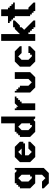

<svg xmlns="http://www.w3.org/2000/svg" viewBox="1196 -1820 856 3289"><g transform="rotate(-90 1624.5 -175.0)"><path d="M363.6 -350V-320.9H334.5L305.3 -350H130.3V-320.9H101.2V-291.8H72.1V-262.6H43V-87.6L130.3 -0.3H276.2V116.4L217.9 174.6L159.7 116.4H43V145.5L130.4 232.8H305.4L392.7 145.5V-350ZM276.2 -87.5H247.1V-58.4H218L159.8 -116.6V-233.3L218 -291.5L276.2 -233.3Z M812.7 -175V-204.1H841.8V-262.3L754.4 -349.7H579.4L492.1 -262.3V-87.3L579.4 0H754.4L841.8 -87.3V-116.5H725.1L666.9 -58.2L608.7 -116.5V-174.7ZM666.8 -291.5 725 -233.2H608.6Z M1157.2 -583.5V-350.1H1011.3V-321H982.2V-291.9H953.1V-262.8H924V-87.8L1011.3 -0.4H1186.3L1215.4 -29.5L1244.5 -0.4H1273.6V-583.5ZM1157.2 -87.6H1128V-58.5H1098.9L1040.7 -116.7V-233.4L1098.9 -291.6L1157.2 -233.4Z M1499.7 -350 1441.4 -291.7V-320.9H1412.2V-350H1383V0H1499.7V-233.4H1528.8V-262.5H1558V-291.7H1587.2V-320.9H1616.3V-350Z M1917.3 -350V-116.7L1859 -58.4L1800.7 -116.7V-262.5H1771.5V-291.7H1742.4V-320.9H1713.2V-350H1684V-87.5L1771.5 0H1946.5L2034 -87.5V-350Z M2303 -291.7 2361.3 -233.4H2478V-262.5L2390.5 -350H2215.5L2128 -262.5V-87.5L2215.5 0H2390.5L2478 -87.5V-116.7H2361.3V-87.5H2332.2V-58.4H2303L2244.7 -116.7V-233.4Z M2802.3 -233.4V-262.5H2831.5L2919 -350V-379.2H2802.3V-350H2773.2L2685.7 -262.5V-583.3H2569V0H2685.7V-116.7H2714.8V-87.5H2744V-58.4H2773.2V-29.2H2802.3V0H2919V-29.2L2758.6 -189.6L2773.2 -204.2Z M3226 -350V-379.2H3196.8V-408.3H3167.6V-437.5H3138.5V-466.7H3109.3V-583.3H2992.7V-466.7H2876V-437.5H2905.2V-408.3H2934.3V-379.2H2963.5V-350H2992.7V-87.5H3021.8V-58.4H3051V-29.2H3080.1V0H3226V-29.2L3138.5 -116.7H3109.3V-350Z"/></g></svg>

Font: Stepalange Short
Style: Regular
Weight: 400
Designer: Szymon Furjan
Version: Version 1.001;Fontself Maker 3.5.8